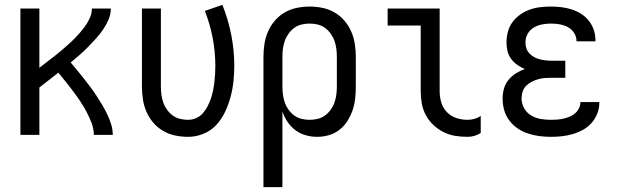

<svg xmlns="http://www.w3.org/2000/svg" viewBox="-20 -555 2540 790"><path d="M64 0V-520H142V-276Q158 -289 175 -301.5Q192 -314 208 -327Q224 -340 240 -353.5Q256 -367 271.5 -381.5Q287 -396 301 -411.5Q315 -427 327.5 -443.5Q340 -460 349 -479.5Q358 -499 358 -520H436Q436 -496 426.5 -474Q417 -452 403.5 -432.5Q390 -413 374 -395.5Q358 -378 341.5 -361Q325 -344 307 -328.5Q289 -313 271 -298Q285 -281 299 -264Q313 -247 326.5 -230Q340 -213 353 -195.5Q366 -178 378 -159.5Q390 -141 401 -122.5Q412 -104 421.5 -84Q431 -64 437.5 -43Q444 -22 444 0H366Q366 -25 357 -48.5Q348 -72 336.5 -94Q325 -116 311 -137Q297 -158 282 -178Q267 -198 251.5 -217.5Q236 -237 220 -256Q200 -240 180.5 -225Q161 -210 142 -195V0Z M754 8Q727 8 700.5 2.5Q674 -3 651 -16.5Q628 -30 610.5 -50.5Q593 -71 582.5 -95.5Q572 -120 568 -146.5Q564 -173 564 -200V-520H642V-200Q642 -183 644 -166.5Q646 -150 651.5 -134Q657 -118 667 -104Q677 -90 690.5 -80Q704 -70 720.5 -66Q737 -62 754 -62Q771 -62 787 -69Q803 -76 814.5 -89Q826 -102 834 -117.5Q842 -133 847.5 -149Q853 -165 856.5 -182Q860 -199 862 -216Q864 -233 865 -250Q866 -267 866 -284Q866 -342 855 -399Q844 -456 823 -510L895 -535Q919 -475 931.5 -411.5Q944 -348 944 -284Q944 -252 940.5 -219.5Q937 -187 928.5 -155.5Q920 -124 906 -94.5Q892 -65 870 -41Q848 -17 817 -4.5Q786 8 754 8Z M1064 215V-320Q1064 -347 1068 -373.5Q1072 -400 1082.5 -424.5Q1093 -449 1110.5 -469.5Q1128 -490 1151 -503.5Q1174 -517 1200.5 -522.5Q1227 -528 1254 -528Q1281 -528 1307.5 -522.5Q1334 -517 1357 -503.5Q1380 -490 1397.5 -469.5Q1415 -449 1425.5 -424.5Q1436 -400 1440 -373.5Q1444 -347 1444 -320V-200Q1444 -175 1441.5 -150.5Q1439 -126 1431 -102.5Q1423 -79 1410 -58Q1397 -37 1377.5 -21.5Q1358 -6 1334 1Q1310 8 1285 8Q1261 8 1238 1.5Q1215 -5 1196 -19Q1177 -33 1163.5 -53Q1150 -73 1142 -96V215ZM1254 -62Q1271 -62 1287.5 -66Q1304 -70 1317.5 -80Q1331 -90 1341 -104Q1351 -118 1356.5 -134Q1362 -150 1364 -166.5Q1366 -183 1366 -200V-320Q1366 -337 1364 -353.5Q1362 -370 1356.5 -386Q1351 -402 1341 -416Q1331 -430 1317.5 -440Q1304 -450 1287.5 -454Q1271 -458 1254 -458Q1237 -458 1220.5 -454Q1204 -450 1190.5 -440Q1177 -430 1167 -416Q1157 -402 1151.5 -386Q1146 -370 1144 -353.5Q1142 -337 1142 -320V-200Q1142 -183 1144 -166.5Q1146 -150 1151.5 -134Q1157 -118 1167 -104Q1177 -90 1190.5 -80Q1204 -70 1220.5 -66Q1237 -62 1254 -62Z M1904 8Q1878 8 1853 4Q1828 0 1805 -11.5Q1782 -23 1763 -41Q1744 -59 1732 -81.5Q1720 -104 1715.5 -129Q1711 -154 1711 -180V-450H1575V-520H1789V-180Q1789 -157 1795.5 -134Q1802 -111 1818.5 -94Q1835 -77 1857.5 -69.5Q1880 -62 1904 -62Q1918 -62 1932 -66Q1946 -70 1958 -78V-8Q1946 0 1932 4Q1918 8 1904 8Z M2247 8Q2223 8 2199.5 5Q2176 2 2153 -5.5Q2130 -13 2110 -26.5Q2090 -40 2075.5 -59.5Q2061 -79 2054.5 -102Q2048 -125 2048 -149Q2048 -170 2053.5 -190Q2059 -210 2072 -226Q2085 -242 2102.5 -253Q2120 -264 2139 -271Q2123 -278 2108 -288.5Q2093 -299 2082.5 -313.5Q2072 -328 2068 -345.5Q2064 -363 2064 -381Q2064 -403 2070 -425Q2076 -447 2089 -464.5Q2102 -482 2120.5 -495Q2139 -508 2160 -515.5Q2181 -523 2203 -525.5Q2225 -528 2247 -528Q2268 -528 2289.5 -525.5Q2311 -523 2331.5 -516.5Q2352 -510 2370.5 -498.5Q2389 -487 2402.5 -470Q2416 -453 2423 -432.5Q2430 -412 2430 -390V-385H2352V-388Q2352 -405 2341.5 -420.5Q2331 -436 2315.5 -444Q2300 -452 2282.5 -455Q2265 -458 2247 -458Q2229 -458 2210.5 -454.5Q2192 -451 2176 -441.5Q2160 -432 2151 -415.5Q2142 -399 2142 -380Q2142 -368 2146 -356Q2150 -344 2158.5 -335Q2167 -326 2178 -320Q2189 -314 2201 -311Q2213 -308 2225.5 -306.5Q2238 -305 2250 -305H2306V-235H2250Q2236 -235 2222 -234Q2208 -233 2194 -229Q2180 -225 2167.5 -218.5Q2155 -212 2145 -202Q2135 -192 2130.5 -178.5Q2126 -165 2126 -150Q2126 -129 2136.5 -110Q2147 -91 2165.5 -80Q2184 -69 2205 -65.5Q2226 -62 2247 -62Q2260 -62 2273 -63Q2286 -64 2299 -67Q2312 -70 2324 -75Q2336 -80 2346 -88.5Q2356 -97 2362 -109Q2368 -121 2368 -134V-135H2446V-132Q2446 -109 2437.5 -87.5Q2429 -66 2414 -49Q2399 -32 2379 -21Q2359 -10 2337 -3.5Q2315 3 2292.5 5.5Q2270 8 2247 8Z"/></svg>

Font: Iosevka Term Curly
Style: Regular
Weight: 400
Designer: Belleve Invis
Foundry: Belleve Invis
Version: Version 32.3.0